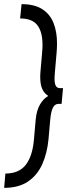

<svg xmlns="http://www.w3.org/2000/svg" viewBox="-35 -768 369 926"><path d="M-15 138 -9 69Q57 69 89.8 26.2Q122.5 -16.5 129 -98L137 -190Q141.5 -236.5 158 -264.2Q174.5 -292 196 -304V-307Q179 -317 169 -338.5Q159 -360 159 -396Q159 -401.5 159.2 -407.8Q159.5 -414 160 -420L168 -513Q169.5 -529.5 169.8 -537.8Q170 -546 170 -552Q170 -614.5 145 -646.8Q120 -679 62 -679L69 -748Q131 -748 168.5 -724Q206 -700 223 -657.5Q240 -615 240 -559Q240 -548.5 239.5 -537Q239 -525.5 238 -514L230 -422Q229.5 -413 228.8 -405.5Q228 -398 228 -391Q228 -365 234.2 -354Q240.5 -343 254 -343H269L262 -267H247Q230 -267 220.5 -249.2Q211 -231.5 207 -188L199 -97Q192.5 -29 168.8 24Q145 77 100 107.5Q55 138 -15 138Z"/></svg>

Font: Karla
Style: Italic
Weight: 400
Italic angle: -8°
Designer: Jonathan Pinhorn
Version: Version 2.004;gftools[0.9.33]